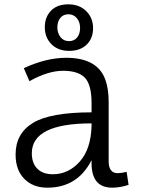

<svg xmlns="http://www.w3.org/2000/svg" viewBox="-20 -853 652 887"><path d="M403 -99V-113Q338 14 199 14Q132 14 92 -27Q52 -68 52 -139Q52 -236 132 -285Q212 -334 403 -334V-376Q403 -462 372 -494Q341 -526 271.5 -526Q202 -526 116 -478L90 -538Q193 -586 286 -586Q431 -586 467 -484Q482 -442 482 -382V-108Q482 -53 524 -53Q538 -53 565 -59L574 1Q535 14 498 14Q403 14 403 -99ZM403 -283Q127 -283 127 -145Q127 -99 152.5 -73.5Q178 -48 224 -48Q296 -48 348 -106Q400 -164 403 -271ZM187 -727Q187 -774 215.5 -803.5Q244 -833 295.5 -833Q347 -833 378.5 -801.5Q410 -770 410 -723Q410 -676 380.5 -647Q351 -618 299.5 -618Q248 -618 217.5 -649Q187 -680 187 -727ZM350 -724Q350 -751 335 -769Q320 -787 296 -787Q272 -787 258.5 -770Q245 -753 245 -726.5Q245 -700 259.5 -681.5Q274 -663 298.5 -663Q323 -663 336.5 -680Q350 -697 350 -724Z"/></svg>

Font: Fauna One
Style: Regular
Weight: 400
Version: Version 1.001